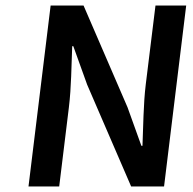

<svg xmlns="http://www.w3.org/2000/svg" viewBox="-20 -674 696 694"><path d="M83 0H194L229 -286C238 -359 238 -438 241 -507H245L295 -368L454 0H573L653 -654H542L507 -370C498 -297 498 -214 495 -147H491L441 -286L282 -654H163Z"/></svg>

Font: Falling Sky
Style: Obl
Weight: 400
Designer: Paul D. Hunt
Foundry: Adobe Systems Incorporated
Version: Version 1.02